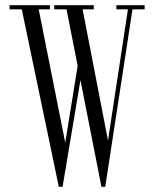

<svg xmlns="http://www.w3.org/2000/svg" viewBox="-20 -719 594 739"><path d="M239.6 -127.1 220.8 0H206.4L60.5 -699H125.8ZM220.8 0 211.4 -48.2 286 -509.5 299.1 -467.1ZM66.9 -683H16.9V-699H64.8ZM172.1 -683H123.4V-699H172.1ZM401.5 -147.5 385 0H370.4L233 -699H294.9ZM385 0 379.5 -71.2 474.8 -699H492.4ZM239.8 -683H189V-699H237.2ZM340.9 -683H291.9L291.1 -699H340.9ZM479.2 -683H428V-699H480.4ZM536.8 -683H483.8L484.9 -699H536.8Z"/></svg>

Font: Emberly Black
Style: Regular
Weight: 900
Designer: Rajesh Rajput
Foundry: Rajesh Rajput
Version: Version 1.000